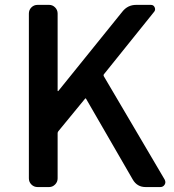

<svg xmlns="http://www.w3.org/2000/svg" viewBox="-20 -756 702 776"><path d="M131.8 0Q117.2 0 106.9 -10.3Q96.7 -20.5 96.7 -35.2V-701.2Q96.7 -715.8 106.9 -726.1Q117.2 -736.3 131.8 -736.3H178.7Q192.4 -736.3 202.6 -726.1Q212.9 -715.8 212.9 -701.2V-389.6Q212.9 -387.7 214.4 -387.7Q215.8 -387.7 216.8 -389.6L474.6 -709Q496.1 -736.3 530.3 -736.3H589.8Q600.6 -736.3 605 -726.6Q609.4 -716.8 603.5 -709L399.4 -455.1Q397.5 -452.1 399.4 -448.2L645.5 -30.3Q648.4 -24.4 648.4 -19.5Q648.4 -14.6 645.5 -9.8Q639.6 0 627.9 0H568.4Q534.2 0 516.6 -30.3L328.1 -356.4Q326.2 -360.4 323.2 -356.4L215.8 -225.6Q212.9 -221.7 212.9 -217.8V-35.2Q212.9 -20.5 202.6 -10.3Q192.4 0 178.7 0Z"/></svg>

Font: Gen Jyuu GothicL Medium
Style: Regular
Weight: 500
Designer: [Source Han Sans]
Ryoko NISHIZUKA  (kana & ideographs); Paul D. Hunt (Latin, Greek & Cyrillic); Wenlong ZHANG  (bopomofo
Version: Version 1.002.20150607